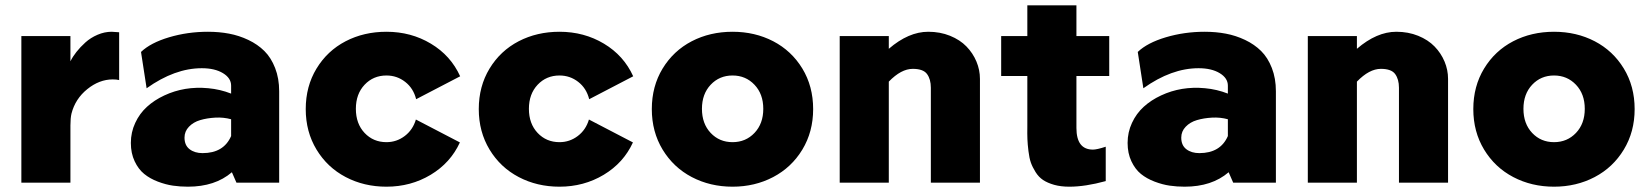

<svg xmlns="http://www.w3.org/2000/svg" viewBox="-20 -685 6189 720"><path d="M398.9 -565.9Q407.2 -565.9 426.8 -564V-384.8Q417 -387.2 402.8 -387.2Q352.5 -387.2 307.4 -350.8Q262.2 -314.5 248 -258.8Q244.1 -241.7 244.1 -214.8V0H60.1V-549.8H244.1V-455.1Q252.4 -472.2 266.6 -490.2Q280.8 -508.3 300.3 -525.9Q319.8 -543.5 345.9 -554.7Q372.1 -565.9 398.9 -565.9Z M759.8 -565.9Q801.8 -565.9 839.1 -558.8Q876.5 -551.8 911.4 -535.2Q946.3 -518.6 971.4 -493.7Q996.6 -468.8 1011.7 -429.9Q1026.9 -391.1 1026.9 -342.8V0H866.7L849.6 -39.1Q786.6 15.1 684.6 15.1Q655.8 15.1 628.7 11.2Q601.6 7.3 572 -3.9Q542.5 -15.1 520.8 -32.7Q499 -50.3 484.9 -80.3Q470.7 -110.4 470.7 -148.9Q470.7 -189 487.1 -224.1Q503.4 -259.3 531 -284.4Q558.6 -309.6 596.2 -327.1Q633.8 -344.7 675 -351.6Q716.3 -358.4 761 -354.2Q805.7 -350.1 846.7 -334V-363.8Q846.7 -392.1 816.2 -410.6Q785.6 -429.2 736.8 -429.2Q635.3 -429.2 529.8 -354L508.8 -490.2Q544.4 -524.4 614 -545.2Q683.6 -565.9 759.8 -565.9ZM671.9 -168.9Q671.9 -140.1 690.9 -125.5Q710 -110.8 739.7 -110.8Q818.8 -110.8 846.7 -174.8V-237.8Q818.4 -245.6 787.4 -243.9Q756.3 -242.2 730.7 -234.6Q705.1 -227.1 688.5 -209.7Q671.9 -192.4 671.9 -168.9Z M1429.2 -565.9Q1521.5 -565.9 1595.9 -521.2Q1670.4 -476.6 1705.6 -398.9L1540.5 -313Q1530.3 -354 1499.5 -377.9Q1468.8 -401.9 1429.2 -401.9Q1379.9 -401.9 1347.2 -367.2Q1314.5 -332.5 1314.5 -276.9Q1314.5 -221.2 1347.2 -186.5Q1379.9 -151.9 1429.2 -151.9Q1467.3 -151.9 1497.8 -175Q1528.3 -198.2 1539.6 -236.8L1704.6 -150.9Q1669.4 -74.2 1595 -29.5Q1520.5 15.1 1429.2 15.1Q1345.2 15.1 1276.4 -21Q1207.5 -57.1 1167 -124Q1126.5 -190.9 1126.5 -275.9Q1126.5 -361.3 1167 -428Q1207.5 -494.6 1276.1 -530.3Q1344.7 -565.9 1429.2 -565.9Z M2078.1 -565.9Q2170.4 -565.9 2244.9 -521.2Q2319.3 -476.6 2354.5 -398.9L2189.5 -313Q2179.2 -354 2148.4 -377.9Q2117.7 -401.9 2078.1 -401.9Q2028.8 -401.9 1996.1 -367.2Q1963.4 -332.5 1963.4 -276.9Q1963.4 -221.2 1996.1 -186.5Q2028.8 -151.9 2078.1 -151.9Q2116.2 -151.9 2146.7 -175Q2177.2 -198.2 2188.5 -236.8L2353.5 -150.9Q2318.4 -74.2 2243.9 -29.5Q2169.4 15.1 2078.1 15.1Q1994.1 15.1 1925.3 -21Q1856.4 -57.1 1815.9 -124Q1775.4 -190.9 1775.4 -275.9Q1775.4 -361.3 1815.9 -428Q1856.4 -494.6 1925 -530.3Q1993.7 -565.9 2078.1 -565.9Z M2727.1 -565.9Q2811 -565.9 2879.6 -530.3Q2948.2 -494.6 2988.8 -428Q3029.3 -361.3 3029.3 -275.9Q3029.3 -190.9 2988.8 -124Q2948.2 -57.1 2879.4 -21Q2810.5 15.1 2727.1 15.1Q2643.1 15.1 2574.2 -21Q2505.4 -57.1 2464.8 -124Q2424.3 -190.9 2424.3 -275.9Q2424.3 -361.3 2464.8 -428Q2505.4 -494.6 2574 -530.3Q2642.6 -565.9 2727.1 -565.9ZM2809.3 -367.2Q2776.4 -401.9 2727.1 -401.9Q2677.7 -401.9 2645 -367.2Q2612.3 -332.5 2612.3 -276.9Q2612.3 -221.2 2645 -186.5Q2677.7 -151.9 2727.1 -151.9Q2776.4 -151.9 2809.3 -186.5Q2842.3 -221.2 2842.3 -276.9Q2842.3 -332.5 2809.3 -367.2Z M3460.9 -565.9Q3505.4 -565.9 3542.7 -550.8Q3580.1 -535.6 3604.2 -510.7Q3628.4 -485.8 3641.6 -454.3Q3654.8 -422.9 3654.8 -389.2V0H3470.7V-356Q3470.7 -387.7 3456.5 -407.2Q3442.4 -426.8 3402.8 -426.8Q3359.4 -426.8 3313 -378.9V0H3128.9V-549.8H3313V-502Q3387.2 -565.9 3460.9 -565.9Z M4139.6 -399.9H4016.6V-205.1Q4016.6 -124 4078.6 -124Q4093.3 -124 4126.5 -134.8V-5.9Q4049.8 15.1 3990.2 15.1Q3958 15.1 3933.1 8.1Q3908.2 1 3891.6 -10Q3875 -21 3863.3 -39.8Q3851.6 -58.6 3845.7 -75.4Q3839.8 -92.3 3836.7 -118.4Q3833.5 -144.5 3832.8 -163.3Q3832 -182.1 3832.5 -210.9V-399.9H3734.4V-549.8H3832.5V-665H4016.6V-549.8H4139.6Z M4497.6 -565.9Q4539.6 -565.9 4576.9 -558.8Q4614.3 -551.8 4649.2 -535.2Q4684.1 -518.6 4709.2 -493.7Q4734.4 -468.8 4749.5 -429.9Q4764.6 -391.1 4764.6 -342.8V0H4604.5L4587.4 -39.1Q4524.4 15.1 4422.4 15.1Q4393.6 15.1 4366.5 11.2Q4339.4 7.3 4309.8 -3.9Q4280.3 -15.1 4258.5 -32.7Q4236.8 -50.3 4222.7 -80.3Q4208.5 -110.4 4208.5 -148.9Q4208.5 -189 4224.9 -224.1Q4241.2 -259.3 4268.8 -284.4Q4296.4 -309.6 4334 -327.1Q4371.6 -344.7 4412.8 -351.6Q4454.1 -358.4 4498.8 -354.2Q4543.5 -350.1 4584.5 -334V-363.8Q4584.5 -392.1 4554 -410.6Q4523.4 -429.2 4474.6 -429.2Q4373 -429.2 4267.6 -354L4246.6 -490.2Q4282.2 -524.4 4351.8 -545.2Q4421.4 -565.9 4497.6 -565.9ZM4409.7 -168.9Q4409.7 -140.1 4428.7 -125.5Q4447.8 -110.8 4477.5 -110.8Q4556.6 -110.8 4584.5 -174.8V-237.8Q4556.2 -245.6 4525.1 -243.9Q4494.1 -242.2 4468.5 -234.6Q4442.9 -227.1 4426.3 -209.7Q4409.7 -192.4 4409.7 -168.9Z M5216.3 -565.9Q5260.7 -565.9 5298.1 -550.8Q5335.4 -535.6 5359.6 -510.7Q5383.8 -485.8 5397 -454.3Q5410.2 -422.9 5410.2 -389.2V0H5226.1V-356Q5226.1 -387.7 5211.9 -407.2Q5197.8 -426.8 5158.2 -426.8Q5114.7 -426.8 5068.4 -378.9V0H4884.3V-549.8H5068.4V-502Q5142.6 -565.9 5216.3 -565.9Z M5807.6 -565.9Q5891.6 -565.9 5960.2 -530.3Q6028.8 -494.6 6069.3 -428Q6109.9 -361.3 6109.9 -275.9Q6109.9 -190.9 6069.3 -124Q6028.8 -57.1 5960 -21Q5891.1 15.1 5807.6 15.1Q5723.6 15.1 5654.8 -21Q5585.9 -57.1 5545.4 -124Q5504.9 -190.9 5504.9 -275.9Q5504.9 -361.3 5545.4 -428Q5585.9 -494.6 5654.5 -530.3Q5723.1 -565.9 5807.6 -565.9ZM5889.9 -367.2Q5856.9 -401.9 5807.6 -401.9Q5758.3 -401.9 5725.6 -367.2Q5692.9 -332.5 5692.9 -276.9Q5692.9 -221.2 5725.6 -186.5Q5758.3 -151.9 5807.6 -151.9Q5856.9 -151.9 5889.9 -186.5Q5922.9 -221.2 5922.9 -276.9Q5922.9 -332.5 5889.9 -367.2Z"/></svg>

Font: Stilu Bold
Style: Regular
Weight: 700
Designer: Genilson Lima Santos
Foundry: Genilson Lima Santos
Version: Version 1.200;PS 001.200;hotconv 1.0.88;makeotf.lib2.5.64775